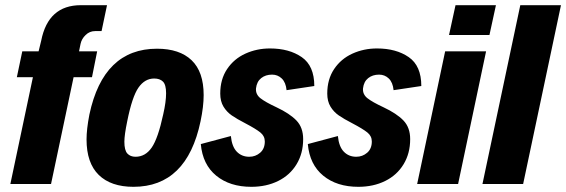

<svg xmlns="http://www.w3.org/2000/svg" viewBox="-20 -710 2185 741"><path d="M107 -412H45L66 -512H129L139 -553Q166 -690 292 -690H393L372 -590H347Q326 -590 310.5 -575Q295 -560 291 -541L285 -512H355L335 -412H264L177 0H20Z M314 -172Q314 -211 325 -268Q379 -522 586 -522Q673 -522 719.5 -477.5Q766 -433 766 -343Q766 -299 754 -242Q701 11 495 11Q408 11 361 -35Q314 -81 314 -172ZM610 -269Q621 -317 621 -350Q621 -383 609 -395Q597 -407 575 -407Q539 -407 514.5 -372Q490 -337 471 -242Q460 -189 460 -163Q460 -130 471.5 -117.5Q483 -105 503 -105Q541 -105 565.5 -140.5Q590 -176 610 -269Z M755 -154 871 -185Q875 -144 894 -124.5Q913 -105 942 -105Q966 -105 984 -120.5Q1002 -136 1002 -164Q1002 -185 984.5 -199Q967 -213 927 -234Q894 -251 874.5 -264.5Q855 -278 842.5 -298.5Q830 -319 830 -349Q830 -404 856.5 -443.5Q883 -483 927 -503Q971 -523 1022 -523Q1096 -523 1144.5 -489.5Q1193 -456 1193 -378L1086 -362Q1083 -392 1067.5 -407Q1052 -422 1030 -422Q1005 -422 988 -408.5Q971 -395 968 -369Q966 -346 985 -331Q1004 -316 1047 -296Q1098 -272 1124 -245Q1150 -218 1150 -173Q1150 -118 1124.5 -76Q1099 -34 1053.5 -11.5Q1008 11 950 11Q867 11 814.5 -32Q762 -75 755 -154Z M1168 -154 1284 -185Q1288 -144 1307 -124.5Q1326 -105 1355 -105Q1379 -105 1397 -120.5Q1415 -136 1415 -164Q1415 -185 1397.5 -199Q1380 -213 1340 -234Q1307 -251 1287.5 -264.5Q1268 -278 1255.5 -298.5Q1243 -319 1243 -349Q1243 -404 1269.5 -443.5Q1296 -483 1340 -503Q1384 -523 1435 -523Q1509 -523 1557.5 -489.5Q1606 -456 1606 -378L1499 -362Q1496 -392 1480.5 -407Q1465 -422 1443 -422Q1418 -422 1401 -408.5Q1384 -395 1381 -369Q1379 -346 1398 -331Q1417 -316 1460 -296Q1511 -272 1537 -245Q1563 -218 1563 -173Q1563 -118 1537.5 -76Q1512 -34 1466.5 -11.5Q1421 11 1363 11Q1280 11 1227.5 -32Q1175 -75 1168 -154Z M1738 -690H1894L1869 -575H1713ZM1698 -512H1856L1748 0H1590Z M1988 -690H2145L1999 0H1842Z"/></svg>

Font: Decalotype ExtraBold Italic
Style: Regular
Weight: 800
Italic angle: -12°
Designer: Alfredo Marco Pradil
Foundry: Alfredo Marco Pradil
Version: Version 1.0